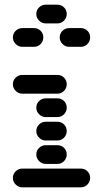

<svg xmlns="http://www.w3.org/2000/svg" viewBox="-20 -810 440 820"><path d="M35 -50Q35 -34 47 -22Q59 -10 75 -10H325Q342 -10 353.5 -22Q365 -34 365 -50Q365 -67 353.5 -78.5Q342 -90 325 -90H75Q59 -90 47 -78.5Q35 -67 35 -50ZM135 -150Q135 -134 147 -122Q159 -110 175 -110H225Q242 -110 253.5 -122Q265 -134 265 -150Q265 -167 253.5 -178.5Q242 -190 225 -190H175Q159 -190 147 -178.5Q135 -167 135 -150ZM135 -250Q135 -234 147 -222Q159 -210 175 -210H225Q242 -210 253.5 -222Q265 -234 265 -250Q265 -267 253.5 -278.5Q242 -290 225 -290H175Q159 -290 147 -278.5Q135 -267 135 -250ZM135 -350Q135 -334 147 -322Q159 -310 175 -310H225Q242 -310 253.5 -322Q265 -334 265 -350Q265 -367 253.5 -378.5Q242 -390 225 -390H175Q159 -390 147 -378.5Q135 -367 135 -350ZM35 -450Q35 -434 47 -422Q59 -410 75 -410H225Q242 -410 253.5 -422Q265 -434 265 -450Q265 -467 253.5 -478.5Q242 -490 225 -490H75Q59 -490 47 -478.5Q35 -467 35 -450ZM235 -650Q235 -634 247 -622Q259 -610 275 -610H325Q342 -610 353.5 -622Q365 -634 365 -650Q365 -667 353.5 -678.5Q342 -690 325 -690H275Q259 -690 247 -678.5Q235 -667 235 -650ZM35 -650Q35 -634 47 -622Q59 -610 75 -610H125Q142 -610 153.5 -622Q165 -634 165 -650Q165 -667 153.5 -678.5Q142 -690 125 -690H75Q59 -690 47 -678.5Q35 -667 35 -650ZM135 -750Q135 -734 147 -722Q159 -710 175 -710H225Q242 -710 253.5 -722Q265 -734 265 -750Q265 -767 253.5 -778.5Q242 -790 225 -790H175Q159 -790 147 -778.5Q135 -767 135 -750Z"/></svg>

Font: Matrix Sans Raster
Style: Regular
Weight: 400
Designer: Brad Neil
Version: Version 1.100